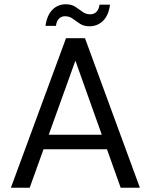

<svg xmlns="http://www.w3.org/2000/svg" viewBox="-20 -879 705 899"><path d="M31 0 289 -700H378L635 0H545L333 -595L119 0ZM149 -180 173 -248H490L514 -180ZM399 -756Q372 -756 354 -768Q336 -780 320.5 -791.5Q305 -803 284 -803Q268 -803 256.5 -792Q245 -781 242 -758H193Q200 -808 225.5 -833.5Q251 -859 288 -859Q315 -859 332.5 -847.5Q350 -836 366 -824Q382 -812 403 -812Q420 -812 431.5 -823.5Q443 -835 446 -857H495Q489 -808 463 -782Q437 -756 399 -756Z"/></svg>

Font: DM Sans 10pt
Style: Regular
Weight: 400
Version: Version 4.004;gftools[0.9.30]